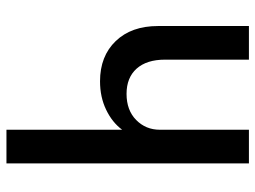

<svg xmlns="http://www.w3.org/2000/svg" viewBox="-122 -700 822 619"><g transform="rotate(-90 289.5 -391.0)"><path d="M71.8 0V-781.7H180.2V-408.7Q204.1 -440.9 244.9 -460.4Q285.6 -480 336.4 -480Q417.5 -480 466.1 -429.4Q514.6 -378.9 514.6 -293V0H406.2V-270.5Q406.2 -329.6 377.2 -362.1Q348.1 -394.5 295.9 -394.5Q243.2 -394.5 211.7 -363.5Q180.2 -332.5 180.2 -287.1V0Z"/></g></svg>

Font: Spartan MB SemBd
Style: Regular
Weight: 600
Designer: Matt Bailey, Mirko Velimirovic
Foundry: Matt Bailey
Version: Version 1.005